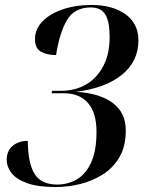

<svg xmlns="http://www.w3.org/2000/svg" viewBox="-20 -744 599 774"><path d="M205 10Q132 10 88.5 -6Q45 -22 26 -47Q7 -72 7 -99Q7 -136 31 -156Q55 -176 92 -176Q93 -84 120 -42Q147 0 211 0Q253 0 289 -20.5Q325 -41 347 -88Q369 -135 369 -213Q369 -289 335 -328.5Q301 -368 237 -368H188L190 -378H226Q283 -378 327 -403.5Q371 -429 396.5 -478Q422 -527 422 -595Q422 -657 404.5 -685.5Q387 -714 346 -714Q280 -714 250 -663Q220 -612 206 -522Q170 -522 145.5 -535.5Q121 -549 121 -586Q121 -627 151.5 -658Q182 -689 233.5 -706.5Q285 -724 348 -724Q434 -724 486 -686.5Q538 -649 538 -581Q538 -497 472 -443Q406 -389 287 -374Q382 -368 434.5 -329Q487 -290 487 -218Q487 -154 461.5 -110.5Q436 -67 394 -40.5Q352 -14 302.5 -2Q253 10 205 10Z"/></svg>

Font: Noto Serif Display Medium
Style: Italic
Weight: 500
Italic angle: -12°
Designer: Monotype Design Team
Foundry: Monotype Imaging Inc.
Version: Version 2.009